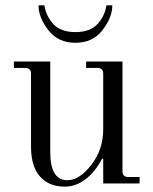

<svg xmlns="http://www.w3.org/2000/svg" viewBox="-20 -686 574 718"><path d="M262 -526Q197 -526 160.5 -573.5Q124 -621 124 -666H146Q152 -626 179.5 -596Q207 -566 262 -566Q317 -566 344.5 -596Q372 -626 378 -666H400Q400 -621 363.5 -573.5Q327 -526 262 -526ZM223 12Q173 12 142 -14Q96 -51 96 -137V-410Q96 -432 74 -432H32V-456H168V-117Q168 -12 232 -12Q277 -12 321.5 -69.5Q366 -127 366 -202V-410Q366 -432 344 -432H302V-456H438V-46Q438 -24 460 -24H502V0H366V-92L362 -93Q336 -43 299.5 -15.5Q263 12 223 12Z"/></svg>

Font: Old Standard TT
Style: Regular
Weight: 400
Designer: Alexey Kryukov <alexios@thessalonica.org.ru>
Version: Version 1.0